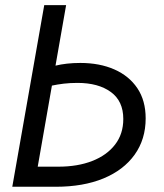

<svg xmlns="http://www.w3.org/2000/svg" viewBox="-20 -713 626 733"><path d="M192.9 0H26.9L148.9 -693.4H232.4L191.9 -462.4Q211.9 -467.3 235.6 -470Q259.3 -472.7 286.6 -472.7Q360.4 -472.7 416.5 -448Q472.7 -423.3 504.4 -376.2Q536.1 -329.1 536.1 -261.2Q536.1 -181.2 493.9 -122.3Q451.7 -63.5 374.8 -31.7Q297.9 0 192.9 0ZM124 -76.7H203.1Q276.4 -76.7 332 -98.4Q387.7 -120.1 419.2 -160.9Q450.7 -201.7 450.7 -258.8Q450.7 -327.1 403.1 -361.8Q355.5 -396.5 275.9 -396.5Q247.6 -396.5 223.1 -393.6Q198.7 -390.6 178.2 -386.2Z"/></svg>

Font: Cascadia Mono PL SemiLight
Style: Italic
Weight: 350
Italic angle: -10°
Monospace: yes
Designer: Aaron Bell
Foundry: Saja Typeworks
Version: Version 2404.023; ttfautohint (v1.8.4)